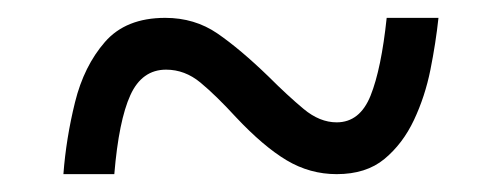

<svg xmlns="http://www.w3.org/2000/svg" viewBox="-20 -464 550 215"><path d="M51 -269Q54 -309 64 -349.5Q74 -390 97.5 -417Q121 -444 165 -444Q198 -444 223.5 -426.5Q249 -409 281 -378Q302 -357 320 -342Q338 -327 357 -327Q383 -327 395 -357Q407 -387 413 -444H471Q468 -416 462 -386Q456 -356 443.5 -329.5Q431 -303 410.5 -286Q390 -269 357 -269Q327 -269 301 -284.5Q275 -300 244 -333Q222 -357 204.5 -371.5Q187 -386 166 -386Q139 -386 126 -357.5Q113 -329 108 -269Z"/></svg>

Font: Noto Serif Tamil SemiCondensed
Style: Italic
Weight: 400
Width: 4
Italic angle: -12°
Designer: Indian Type Foundry, Tom Grace, and the Monotype Design Team
Foundry: Monotype Imaging Inc.
Version: Version 2.003; ttfautohint (v1.8.4.7-5d5b)